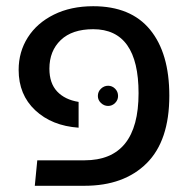

<svg xmlns="http://www.w3.org/2000/svg" viewBox="-20 -598 620 618"><path d="M100 -82H252Q426 -82 426 -298Q426 -504 280 -504Q212 -504 175.5 -469Q139 -434 139 -377Q139 -330 164 -303.5Q189 -277 233 -270V-187Q147 -193 93.5 -243Q40 -293 40 -373Q40 -431 69.5 -477.5Q99 -524 153.5 -551Q208 -578 280 -578Q401 -578 463 -502.5Q525 -427 525 -290Q525 -145 452 -72.5Q379 0 252 0H92ZM295 -289Q295 -303 305 -312.5Q315 -322 328 -322Q341 -322 350.5 -312.5Q360 -303 360 -289Q360 -276 350.5 -266.5Q341 -257 328 -257Q315 -257 305 -266.5Q295 -276 295 -289Z"/></svg>

Font: FiraGO
Style: Regular
Weight: 400
Designer: bBox Type
Foundry: bBox Type GmbH
Version: Version 1.001;April 20, 2020;FontCreator 12.0.0.2555 64-bit